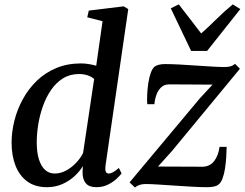

<svg xmlns="http://www.w3.org/2000/svg" viewBox="-20 -846 1119 878"><path d="M462.5 -89Q460 -71 463.5 -61.8Q467 -52.5 476.5 -52.5Q486 -52.5 497 -58.5Q508 -64.5 523.5 -78L536 -53Q529.5 -44 513.8 -29Q498 -14 474.2 -2Q450.5 10 420.5 10Q387.5 10 372.5 -7.8Q357.5 -25.5 357.5 -58.5L359 -86.5Q345 -63 320.8 -40.5Q296.5 -18 264.5 -4Q232.5 10 194.5 10Q140.5 10 104.8 -16.2Q69 -42.5 51 -88.2Q33 -134 33 -193Q33 -243.5 46 -295Q59 -346.5 84.8 -393.2Q110.5 -440 148.5 -476.8Q186.5 -513.5 237.2 -534.8Q288 -556 350.5 -556Q367.5 -556 386 -553Q404.5 -550 420 -545.5L449 -749L379 -767L386 -797.5L545.5 -817L566.5 -804.5ZM410.5 -484.5Q399 -495.5 380.8 -501.5Q362.5 -507.5 341.5 -507.5Q300 -507.5 268.2 -487.8Q236.5 -468 213.8 -435Q191 -402 176.5 -361.2Q162 -320.5 155 -277.2Q148 -234 148 -194.5Q148 -149 158 -117.2Q168 -85.5 186.2 -69Q204.5 -52.5 230 -52.5Q257.5 -52.5 283 -66.5Q308.5 -80.5 328.8 -102.2Q349 -124 360 -147ZM952 -459Q939 -459 917.2 -459.2Q895.5 -459.5 870 -459.5Q844.5 -459.5 820 -459.8Q795.5 -460 776.5 -460Q757.5 -460 749.5 -460Q729.5 -459 716 -445.8Q702.5 -432.5 695.2 -412.2Q688 -392 686 -369.5H653.5Q652 -386 653 -411.8Q654 -437.5 658 -464.8Q662 -492 669.8 -513.5Q677.5 -535 689.5 -543Q695 -546.5 706.2 -549.8Q717.5 -553 735.5 -553Q763 -553 800.2 -551Q837.5 -549 876.8 -546.2Q916 -543.5 950.8 -541.5Q985.5 -539.5 1007.5 -539.5Q1022 -539.5 1033.5 -542.5Q1045 -545.5 1055 -554L1077 -531.5L766.5 -155.5L702.5 -84.5Q722.5 -84.5 750.8 -84.2Q779 -84 808.8 -84Q838.5 -84 864.5 -83.8Q890.5 -83.5 905.5 -83.5Q939.5 -84 959 -109Q978.5 -134 984 -174.5H1016.5Q1016 -154 1014.5 -127.8Q1013 -101.5 1009 -75.5Q1005 -49.5 997.5 -29.5Q990 -9.5 978 -1Q971.5 4 958.8 7Q946 10 926.5 10Q898.5 10 859.2 7.8Q820 5.5 779 2.8Q738 0 702.5 -2.2Q667 -4.5 645.5 -4.5Q632 -4.5 619.5 -0.8Q607 3 597 11.5L572.5 -12L894.5 -397ZM854 -613 761 -808 797.5 -826Q822 -794.5 847.8 -761Q873.5 -727.5 900 -693Q937 -726 970.8 -759.5Q1004.5 -793 1044.5 -826L1079 -804.5L927 -613Z"/></svg>

Font: Merriweather 48pt Medium
Style: Italic
Weight: 500
Italic angle: -7.8°
Version: Version 2.101